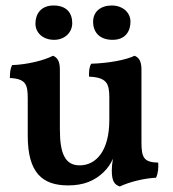

<svg xmlns="http://www.w3.org/2000/svg" viewBox="-20 -670 629 699"><path d="M177 -525C215 -525 243 -551 243 -586C243 -622 223 -650 175 -650C128 -650 109 -618 109 -584C109 -551 136 -525 177 -525ZM390 -525C438 -525 455 -558 455 -591C455 -625 426 -650 387 -650C347 -650 319 -628 319 -591C319 -552 343 -525 390 -525ZM556 -78C503 -79 495 -97 495 -153V-417C495 -448 485 -461 470 -467C439 -452 377 -440 312 -438C304 -424 304 -409 304 -391C368 -388 378 -367 378 -315V-233C378 -121 330 -68 270 -68C218 -68 198 -109 198 -199V-417C198 -448 188 -461 173 -467C142 -451 82 -435 24 -433C17 -419 16 -404 16 -386C75 -383 81 -362 81 -310V-176C81 -41 134 5 228 5C285 5 325 -12 358 -44C372 -58 383 -73 391 -92C388 -74 387 -59 387 -49C387 -8 398 2 416 9C454 -9 507 -21 548 -23C556 -39 557 -60 556 -78Z"/></svg>

Font: Vollkorn Semibold
Style: Regular
Weight: 600
Designer: Friedrich Althausen
Foundry: Friedrich Althausen
Version: Version 4.015;PS 004.015;hotconv 1.0.88;makeotf.lib2.5.64775